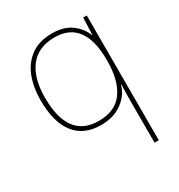

<svg xmlns="http://www.w3.org/2000/svg" viewBox="-181 -659 945 1013"><g transform="rotate(-30 291.5 -153.0)"><path d="M465 -3Q465 -27 465.5 -62Q466 -97 467 -122H465Q449 -64 397 -26.5Q345 11 269 11Q164 11 110 -59Q56 -129 56 -262Q56 -338 79.5 -400.5Q103 -463 154 -500.5Q205 -538 285 -538Q356 -538 401 -504.5Q446 -471 463 -424H465L469 -528H491V232H465ZM269 -14Q370 -14 417.5 -81Q465 -148 465 -265V-275Q465 -391 420.5 -452Q376 -513 285 -513Q186 -513 134.5 -447.5Q83 -382 83 -262Q83 -14 269 -14Z"/></g></svg>

Font: Noto Sans Myanmar Thin
Style: Regular
Weight: 100
Designer: Monotype Design Team
Foundry: Monotype Imaging Inc.
Version: Version 2.107; ttfautohint (v1.8.4.7-5d5b)